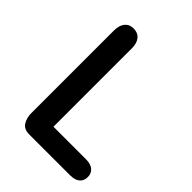

<svg xmlns="http://www.w3.org/2000/svg" viewBox="-181 -694 782 782"><g transform="rotate(45 210.0 -303.0)"><path d="M176 -92V-543Q176 -573 162.5 -589.5Q149 -606 124 -606Q100 -606 86.5 -589.5Q73 -573 73 -543V-67Q73 -40 85.5 -20Q98 0 129 0H364Q391 0 405.5 -12Q420 -24 420 -46Q420 -67 405.5 -79.5Q391 -92 364 -92Z"/></g></svg>

Font: Beiruti SemiBold
Style: Regular
Weight: 600
Designer: Arlette Boutros
Foundry: Boutros
Version: Version 1.41